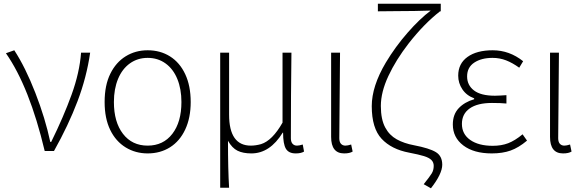

<svg xmlns="http://www.w3.org/2000/svg" viewBox="-20 -814 3146 1035"><path d="M12 -527 57 -543Q117 -451 170.5 -313.5Q224 -176 251 -49H256Q323 -185 366 -304Q409 -423 417 -530H466Q447 -398 398 -268.5Q349 -139 271 0H221Q139 -345 12 -527Z M658 -19Q604 -52 574 -114Q544 -176 544 -264Q544 -355 575 -417Q605 -478 657.5 -510.5Q710 -543 776 -543Q844 -543 896.5 -510Q949 -477 978.5 -414Q1008 -351 1008 -264Q1008 -179 978.5 -116Q949 -53 896.5 -20Q844 13 776 13Q711 13 658 -19ZM958 -264Q958 -334 936 -388Q914 -442 872.5 -472Q831 -502 776 -502Q722 -502 680.5 -472.5Q639 -443 616.5 -389Q594 -335 594 -264Q594 -156 643 -92.5Q692 -29 776 -29Q860 -29 909 -92.5Q958 -156 958 -264Z M1167 -530H1215V-196Q1215 -29 1332 -29Q1358 -29 1387 -37Q1448 -56 1503 -153V-530H1551Q1548 -298 1548 -69Q1548 -49 1557 -39Q1566 -29 1581 -29Q1593 -29 1612 -35L1619 3Q1603 13 1574 13Q1536 13 1521 -12.5Q1506 -38 1506 -99H1504Q1435 13 1335 13Q1290 13 1260.5 -1.5Q1231 -16 1209 -55Q1209 100 1215 198H1167Z M1765 -76V-530H1813Q1813 -443 1811 -297Q1809 -151 1809 -69Q1809 -49 1818 -39Q1827 -29 1842 -29Q1854 -29 1873 -35L1881 3Q1865 13 1835 13Q1765 13 1765 -76Z M2318 80Q2318 61 2305.5 48.5Q2293 36 2265.5 27.5Q2238 19 2186 9Q2090 -9 2037 -66Q1984 -123 1984 -242Q1984 -349 2060 -477Q2111 -562 2177 -637.5Q2243 -713 2302 -757Q2214 -754 2121 -754Q2045 -754 2017 -753V-794H2356V-753H2352Q2266 -686 2183 -580Q2114 -491 2073.5 -404Q2033 -317 2033 -243Q2033 -170 2057 -126Q2079 -85 2118.5 -63Q2158 -41 2212 -31Q2295 -15 2329.5 6Q2364 27 2364 74Q2364 123 2303 201L2264 179Q2297 138 2307.5 120.5Q2318 103 2318 80Z M2421 -143Q2421 -197 2452.5 -230.5Q2484 -264 2536 -279V-284Q2495 -299 2472.5 -332.5Q2450 -366 2450 -406Q2450 -471 2500 -507Q2550 -543 2636 -543Q2726 -543 2800 -484L2779 -449Q2743 -475 2708.5 -488.5Q2674 -502 2635 -502Q2575 -502 2536.5 -476.5Q2498 -451 2498 -402Q2498 -355 2535 -326.5Q2572 -298 2648 -298Q2668 -298 2677 -299L2710 -301V-256Q2679 -259 2632 -259Q2554 -259 2512 -229.5Q2470 -200 2470 -146Q2470 -91 2515 -59.5Q2560 -28 2636 -28Q2683 -28 2719.5 -42Q2756 -56 2797 -90L2821 -56Q2776 -18 2732.5 -2.5Q2689 13 2631 13Q2534 13 2477.5 -30Q2421 -73 2421 -143Z M2945 -76V-530H2993Q2993 -443 2991 -297Q2989 -151 2989 -69Q2989 -49 2998 -39Q3007 -29 3022 -29Q3034 -29 3053 -35L3061 3Q3045 13 3015 13Q2945 13 2945 -76Z"/></svg>

Font: Merged Yaku Han JP ExtraLight
Style: Regular
Weight: 250
Designer: Ryoko NISHIZUKA 西塚涼子 (kana, bopomofo & ideographs); Paul D. Hunt (Latin, Greek & Cyrillic); Sandoll Communications 산돌커뮤니
Foundry: Adobe
Version: Version 2.004